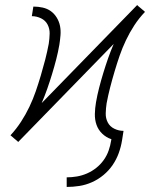

<svg xmlns="http://www.w3.org/2000/svg" viewBox="-20 -556 640 760"><path d="M244 184V146Q264 146 284.5 142.5Q305 139 324.5 130.5Q344 122 361 108.5Q378 95 390.5 77.5Q403 60 410 40Q417 20 420 0L421 -5Q400 -12 384.5 -27Q369 -42 362 -62Q355 -82 355.5 -105Q356 -128 360 -151Q365 -180 372.5 -209Q380 -238 389 -267.5Q398 -297 408 -325.5Q418 -354 430 -382L52 6L48 2Q48 2 48 2Q48 2 48 2L36 -8L21 -21H22Q45 -46 63.5 -74.5Q82 -103 96.5 -133.5Q111 -164 121.5 -194.5Q132 -225 141.5 -257Q151 -289 159 -320Q167 -351 173 -383Q176 -403 176.5 -422.5Q177 -442 168.5 -458.5Q160 -475 142.5 -483.5Q125 -492 106 -492L112 -530Q131 -530 149 -526Q167 -522 181 -512Q195 -502 204.5 -486.5Q214 -471 217.5 -453.5Q221 -436 219.5 -417Q218 -398 215 -379Q210 -350 202.5 -321Q195 -292 186 -262.5Q177 -233 167 -204.5Q157 -176 145 -148L523 -536L527 -532Q527 -532 527 -532Q527 -532 527 -532L539 -522L554 -509Q530 -484 511.5 -455.5Q493 -427 478.5 -396.5Q464 -366 453.5 -335.5Q443 -305 433.5 -273Q424 -241 416 -210Q408 -179 402 -147Q399 -127 398.5 -107.5Q398 -88 406.5 -71.5Q415 -55 432.5 -46.5Q450 -38 469 -38L463 0Q459 25 450 50Q441 75 426 97Q411 119 390 136.5Q369 154 344.5 165Q320 176 294.5 180Q269 184 244 184Z"/></svg>

Font: Iosevka Curly Slab XLtEx
Style: Italic
Weight: 200
Width: 7
Italic angle: -9°
Monospace: yes
Designer: Belleve Invis
Foundry: Belleve Invis
Version: Version 11.1.0; ttfautohint (v1.8.3)